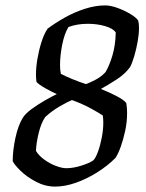

<svg xmlns="http://www.w3.org/2000/svg" viewBox="-20 -690 540 710"><path d="M184 0Q147 0 113 -18Q79 -36 56 -58.5Q33 -81 27 -94Q27 -134 37 -180Q47 -226 64 -254Q74 -270 96.5 -286.5Q119 -303 145 -318Q171 -333 190 -342Q170 -351 147 -364Q124 -377 115 -387Q114 -393 113.5 -400Q113 -407 113 -414Q113 -441 118.5 -473Q124 -505 133.5 -535Q143 -565 156 -584Q184 -605 219.5 -625Q255 -645 294 -657.5Q333 -670 369 -670Q389 -670 415 -660.5Q441 -651 462.5 -638Q484 -625 491 -614Q494 -604 494 -587Q494 -564 489 -536Q484 -508 476.5 -482.5Q469 -457 461 -442Q443 -417 412.5 -397Q382 -377 353 -361Q379 -351 408.5 -336Q438 -321 447 -309Q450 -291 450 -272Q450 -239 443 -206.5Q436 -174 426.5 -147.5Q417 -121 407 -106Q377 -76 338.5 -52Q300 -28 260 -14Q220 0 184 0ZM298 -379Q312 -384 333 -395Q354 -406 370 -423Q384 -446 395.5 -484Q407 -522 408 -570Q398 -585 368.5 -593.5Q339 -602 305 -602Q265 -602 233 -590Q218 -565 210 -524.5Q202 -484 202 -450Q202 -431 205 -417Q222 -408 247.5 -397.5Q273 -387 298 -379ZM225 -68Q251 -68 281 -77.5Q311 -87 325 -97Q334 -106 342.5 -129.5Q351 -153 356.5 -182Q362 -211 362 -237Q362 -244 361.5 -250.5Q361 -257 360 -263Q347 -272 316 -289Q285 -306 246 -320Q229 -313 200.5 -296.5Q172 -280 147 -257Q132 -235 123 -198Q114 -161 113 -132Q123 -115 143.5 -100Q164 -85 186.5 -76.5Q209 -68 225 -68Z"/></svg>

Font: Texturina 72pt 72pt Medium
Style: Italic
Weight: 500
Italic angle: -11°
Designer: Guillermo Torres Carreño
Foundry: Omnibus-Type
Version: Version 1.002; ttfautohint (v1.8.3)